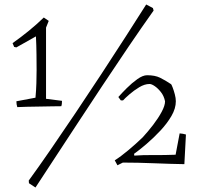

<svg xmlns="http://www.w3.org/2000/svg" viewBox="-20 -730 893 855"><path d="M57 -253Q55 -259 54 -265.5Q53 -272 53 -279L138 -295Q141 -327 142 -359Q143 -391 143 -418Q143 -443 142.5 -487Q142 -531 140 -568L53 -519L43 -521L36 -538Q73 -564 108 -592.5Q143 -621 175 -652L197 -637L185 -607V-290L256 -281Q256 -275 255.5 -269Q255 -263 253 -257Q240 -257 213.5 -256.5Q187 -256 156.5 -255.5Q126 -255 99 -254.5Q72 -254 57 -253ZM138 105 109 86 108 74Q151 15 204.5 -62.5Q258 -140 316 -226.5Q374 -313 431.5 -400.5Q489 -488 540 -567.5Q591 -647 631 -710L661 -694L664 -683Q610 -607 552 -521.5Q494 -436 436 -348.5Q378 -261 323.5 -178Q269 -95 221.5 -22.5Q174 50 138 105ZM503 6 491 -16Q518 -33 552 -61.5Q586 -90 615 -118Q639 -144 662 -174Q685 -204 700 -232Q715 -260 715 -279Q710 -303 696.5 -320Q683 -337 669 -346.5Q655 -356 646 -356Q624 -356 600 -341.5Q576 -327 556 -309.5Q536 -292 528 -283H518L507 -298Q522 -315 544.5 -337.5Q567 -360 591.5 -377.5Q616 -395 635 -395Q670 -395 692.5 -384Q715 -373 742 -355Q744 -353 749 -340Q754 -327 758.5 -310Q763 -293 763 -279Q763 -247 743.5 -213.5Q724 -180 694 -148Q664 -116 632.5 -89Q601 -62 577 -45L578 -37Q617 -40 664.5 -39.5Q712 -39 762 -41L780 -136Q795 -135 808 -131L801 1Q739 0 666 -3Q593 -6 527 -6Z"/></svg>

Font: Labrada Light
Style: Regular
Weight: 300
Designer: Mercedes Jáuregui
Foundry: Omnibus-Type Team
Version: Version 1.000; ttfautohint (v1.8.4.7-5d5b)